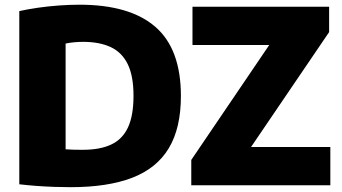

<svg xmlns="http://www.w3.org/2000/svg" viewBox="-20 -768 1418 796"><path d="M273 8Q241 8 204.8 6.8Q168.5 5.5 131.5 2.8Q94.5 0 60 -4V-722Q96 -730 137.8 -736Q179.5 -742 223.5 -745.2Q267.5 -748.5 309.5 -748.5Q518 -748.5 624 -656.8Q730 -565 730 -370Q730 -237 679.8 -153.5Q629.5 -70 528 -31Q426.5 8 273 8ZM324.5 -147Q394.5 -147 441 -168.8Q487.5 -190.5 510.5 -239.5Q533.5 -288.5 533.5 -371Q533.5 -452.5 509.8 -501.5Q486 -550.5 439.5 -572.5Q393 -594.5 324 -594.5Q308 -594.5 288 -592.8Q268 -591 252 -587.5V-149Q271 -147.5 288.8 -147.2Q306.5 -147 324.5 -147ZM773 0V-105L1120 -616.5L1121 -581.5H778V-740H1344.5V-635L997 -123.5L996 -158.5H1349.5V0Z"/></svg>

Font: Encode Sans SC Condensed Thin ExtraBold
Style: Regular
Weight: 800
Version: Version 3.002